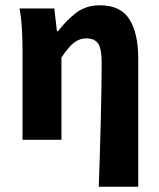

<svg xmlns="http://www.w3.org/2000/svg" viewBox="-20 -528 602 725"><path d="M353 177Q355 118 357 54.5Q359 -9 360.5 -72Q362 -135 363 -190.5Q364 -246 364 -289Q364 -343 351 -363Q338 -383 305 -383Q288 -383 272.5 -375Q257 -367 242.5 -351Q228 -335 212 -311V0H65V-344Q65 -373 63 -414Q61 -455 54 -496H185L195 -410H199Q231 -452 268 -480Q305 -508 357 -508Q436 -508 469 -454.5Q502 -401 502 -308V177Z"/></svg>

Font: Source Sans 3
Style: Bold
Weight: 700
Designer: Paul D. Hunt
Foundry: Adobe
Version: Version 3.052;hotconv 1.1.0;makeotfexe 2.6.0